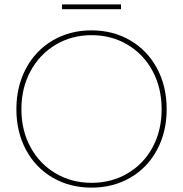

<svg xmlns="http://www.w3.org/2000/svg" viewBox="-20 -849 838 879"><path d="M55 -349Q55 -453 99 -535.5Q143 -618 221.5 -664Q300 -710 399 -710Q498 -710 576.5 -664Q655 -618 699 -536Q743 -454 743 -349Q743 -245 699 -163Q655 -81 576.5 -35.5Q498 10 399 10Q300 10 221.5 -35.5Q143 -81 99 -163Q55 -245 55 -349ZM720 -349Q720 -446 679 -523Q638 -600 564.5 -644Q491 -688 399 -688Q308 -688 234.5 -644Q161 -600 119.5 -523Q78 -446 78 -349Q78 -252 119.5 -175.5Q161 -99 234.5 -55.5Q308 -12 399 -12Q491 -12 564.5 -55.5Q638 -99 679 -175.5Q720 -252 720 -349ZM264 -829H534V-807H264Z"/></svg>

Font: Easer Grotesk Variable
Style: Regular
Weight: 400
Designer: Boardeaser, Bonnie Shaver-Troup, Thomas Jockin
Foundry: Lexend
Version: Version 1.001;Glyphs 3.1.2 (3151)